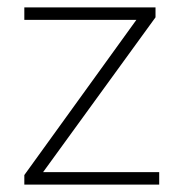

<svg xmlns="http://www.w3.org/2000/svg" viewBox="-20 -501 495 521"><path d="M46 0V-26L350 -447H46V-481H402V-454L97 -34H412V0Z"/></svg>

Font: Cantarell Light
Style: Regular
Weight: 300
Designer: Dave Crossland, Nikolaus Waxweiler, Florian Fecher, Jacques Le Bailly, Eben Sorkin, Alexei Vanyashin, Alexios Zavras, Em
Version: Version 0.303